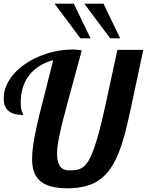

<svg xmlns="http://www.w3.org/2000/svg" viewBox="-25 -1020 801 1047"><path d="M615.2 -748H756.3L689.9 -436Q673.8 -359.9 657.7 -297.6Q641.6 -235.4 621.8 -186Q602.1 -136.7 577.1 -100.6Q552.2 -64.5 519 -40.5Q485.8 -16.6 442.6 -4.9Q399.4 6.8 343.3 6.8Q289.1 6.8 252.2 -3.7Q215.3 -14.2 192.6 -34.4Q169.9 -54.7 159.9 -84.2Q149.9 -113.8 149.9 -151.9Q149.9 -189.5 156.7 -233.9Q163.6 -278.3 174.8 -329.3Q186 -380.4 200.9 -438.2Q215.8 -496.1 231.9 -560.1L265.1 -691.9Q224.1 -681.2 191.4 -660.9Q158.7 -640.6 135.7 -611.6Q112.8 -582.5 100.3 -544.9Q87.9 -507.3 87.9 -461.9Q87.9 -441.9 90.1 -429.9Q92.3 -418 95 -410.9Q97.7 -403.8 99.9 -400.1Q102.1 -396.5 102.1 -393.1Q77.1 -393.1 57.1 -397.9Q37.1 -402.8 23.4 -413.6Q9.8 -424.3 2.4 -441.9Q-4.9 -459.5 -4.9 -484.9Q-4.9 -520 9.8 -553.5Q24.4 -586.9 50 -616.5Q75.7 -646 111.3 -670.4Q147 -694.8 189 -712.6Q231 -730.5 277.8 -740.2Q324.7 -750 373 -750Q385.7 -750 395.5 -749Q405.3 -748 420.9 -745.1Q397.5 -659.2 378.7 -589.6Q359.9 -520 344.7 -464.4Q329.6 -408.7 318.6 -365.5Q307.6 -322.3 300.5 -288.3Q293.5 -254.4 289.8 -228.3Q286.1 -202.1 286.1 -181.2Q286.1 -138.2 301.5 -114.5Q316.9 -90.8 355 -90.8Q376.5 -90.8 394 -94Q411.6 -97.2 427.2 -108.4Q442.9 -119.6 456.8 -142.1Q470.7 -164.6 485.1 -203.4Q499.5 -242.2 514.9 -299.6Q530.3 -356.9 548.3 -439ZM630.4 -811H575.7L434.6 -1000H539.6ZM468.8 -811H413.6L272.5 -1000H377.4Z"/></svg>

Font: Lobster
Style: Regular
Weight: 400
Designer: Pablo Impallari
Foundry: Pablo Impallari
Version: Version 1.007; ttfautohint (v1.1) -l 8 -r 50 -G 50 -x 14 -D 